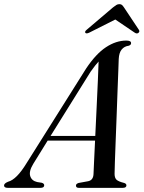

<svg xmlns="http://www.w3.org/2000/svg" viewBox="-60 -905 692 925"><path d="M100.5 -116Q78.5 -80 85.5 -57Q92.5 -34 119 -28L141 -24.5Q153 -21 153 -12.5Q153 0 135 0H-22.5Q-40.5 0 -40.5 -11.5Q-40.5 -21.5 -21 -29.5Q20 -40 68 -119L355 -575Q402 -645.5 450.5 -677.5Q499 -709.5 548.5 -709.5Q572 -709.5 571.5 -697Q571.5 -688 559.5 -684.5Q539 -682 526.2 -666.5Q513.5 -651 512 -621Q511.5 -606 510 -564.2Q508.5 -522.5 506.2 -465Q504 -407.5 501.8 -344.8Q499.5 -282 497.2 -224.2Q495 -166.5 493.5 -124.5Q492 -82.5 492 -67.5Q492 -48.5 501 -39.5Q510 -30.5 538.5 -23.5Q549 -20 549 -12Q549 0 531.5 0H319.5Q306 0 306 -11Q306 -19.5 318.5 -23.5L365 -32Q389 -37 390.5 -66Q391 -83 393.2 -126.8Q395.5 -170.5 398 -227.5H169.5ZM376.5 -559.5 183.5 -250H399Q402 -316 405.5 -386.5Q409 -457 411.5 -516.5Q414 -576 415 -608.5Q408 -601 398.5 -589.2Q389 -577.5 376.5 -559.5ZM606 -746Q598.5 -741 588.5 -748L495.5 -811L370.5 -748Q357 -741.5 352 -746Q346 -752 357.5 -761.5L484 -869Q493.5 -876.5 500.2 -880.8Q507 -885 515 -885Q523.5 -885 528 -880.8Q532.5 -876.5 537.5 -869L609 -761.5Q615 -752.5 606 -746Z"/></svg>

Font: Fraunces 72pt
Style: Italic
Weight: 400
Italic angle: -16°
Version: Version 1.000;[b76b70a41]